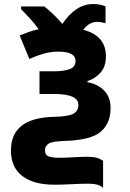

<svg xmlns="http://www.w3.org/2000/svg" viewBox="-20 -692 640 948"><path d="M489 103Q464 82 414 82Q382 82 342.5 84.5Q303 87 267 87Q243 87 222.5 81Q202 75 202 50Q202 29 219.5 17.5Q237 6 297 4Q430 0 478 -42Q526 -84 526 -158Q526 -212 494.5 -244.5Q463 -277 412 -286V-292Q449 -303 476 -333Q503 -363 503 -414Q503 -516 391 -545Q421 -584 459 -584Q473 -584 483.5 -581.5Q494 -579 501 -577V-661Q491 -665 476 -668.5Q461 -672 439 -672Q354 -672 288 -574Q264 -602 240.5 -624Q217 -646 199 -660H84V-647Q100 -631 124.5 -604.5Q149 -578 171 -548Q143 -542 120.5 -533.5Q98 -525 77 -517L125 -401Q158 -416 193.5 -426.5Q229 -437 268 -437Q353 -437 353 -391Q353 -361 323.5 -350.5Q294 -340 248 -340H175V-228H248Q367 -228 367 -174Q367 -145 343.5 -131Q320 -117 245 -115Q34 -110 34 51Q34 134 90 177Q146 220 249 220Q285 220 332.5 217.5Q380 215 417 215Q470 215 489 236Z"/></svg>

Font: Noto Sans Mono UI ExtraBold
Style: Regular
Weight: 800
Designer: Monotype Design team
Foundry: Monotype Imaging Inc.
Version: 1.000